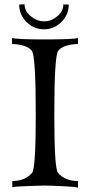

<svg xmlns="http://www.w3.org/2000/svg" viewBox="-20 -869 425 891"><path d="M342 2Q334 -2 271 -5Q208 -8 186 -8Q168 -8 106.5 -5.5Q45 -3 37 0V-29Q97 -29 129 -67Q146 -87 146 -337Q146 -609 128 -633Q105 -662 36 -665V-693Q54 -686 187 -686Q325 -686 342 -693V-665Q272 -662 250 -633Q232 -609 232 -337Q232 -86 249 -67Q281 -29 342 -29ZM299 -848Q299 -801 265 -767Q231 -733 184 -733Q137 -733 103 -767Q69 -801 69 -848L94 -849Q94 -817 123 -793.5Q152 -770 185 -770Q218 -770 246 -793.5Q274 -817 274 -849Q277 -848 299 -848Z"/></svg>

Font: GFS Artemisia
Style: Regular
Weight: 400
Designer: Takis Katsoulidis and George D. Matthiopoulos
Foundry: Takis Katsoulidis and George D. Matthiopoulos
Version: Version 1.0